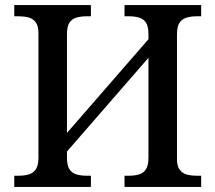

<svg xmlns="http://www.w3.org/2000/svg" viewBox="-20 -734 846 754"><path d="M36 0V-44H55Q76 -44 93 -49Q110 -54 120.5 -69Q131 -84 131 -115V-603Q131 -633 120 -647Q109 -661 92 -665.5Q75 -670 55 -670H36V-714H337V-670H319Q298 -670 280.5 -665Q263 -660 253 -645.5Q243 -631 243 -599V-212L563 -580V-599Q563 -631 553 -645.5Q543 -660 526 -665Q509 -670 487 -670H469V-714H770V-670H751Q731 -670 713.5 -665Q696 -660 685.5 -645.5Q675 -631 675 -599V-110Q675 -81 686 -67Q697 -53 714 -48.5Q731 -44 751 -44H770V0H469V-44H487Q509 -44 526 -49Q543 -54 553 -69Q563 -84 563 -115V-507L243 -139V-115Q243 -84 253 -69Q263 -54 280.5 -49Q298 -44 319 -44H337V0Z"/></svg>

Font: ET Text
Style: Regular
Weight: 470
Designer: Monotype Design Team
Foundry: Monotype Imaging Inc.
Version: Version 2.009